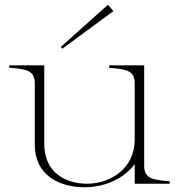

<svg xmlns="http://www.w3.org/2000/svg" viewBox="-20 -776 756 811"><path d="M338 15C418 15 501 -18 549 -83V0H697V-10C625 -17 589 -20 589 -77V-500H441V-490C513 -483 549 -480 549 -423V-186C549 -64 446 0 348 0C256 0 167 -48 167 -168V-500H19V-490C91 -484 127 -480 127 -423V-164C127 -36 230 15 338 15ZM459 -729 436 -756 237 -578 243 -570Z"/></svg>

Font: Sprat Thin
Style: Regular
Weight: 100
Designer: Ethan Nakache
Foundry: Collletttivo
Version: Version 2.000;Glyphs 3.2 (3217)